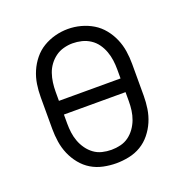

<svg xmlns="http://www.w3.org/2000/svg" viewBox="-104 -636 709 738"><g transform="rotate(-20 250.0 -266.5)"><path d="M250 8Q224 8 197.5 2.5Q171 -3 148.5 -16.5Q126 -30 109 -51Q92 -72 81.5 -96.5Q71 -121 67 -147.5Q63 -174 63 -200V-330Q63 -357 67 -383Q71 -409 81.5 -433.5Q92 -458 109 -479Q126 -500 148.5 -513.5Q171 -527 197 -534Q223 -541 250 -541Q277 -541 303 -534Q329 -527 351.5 -513.5Q374 -500 391 -479Q408 -458 418.5 -433.5Q429 -409 433 -383Q437 -357 437 -330V-200Q437 -174 433 -147.5Q429 -121 418.5 -96.5Q408 -72 391 -51Q374 -30 351.5 -16.5Q329 -3 302.5 2.5Q276 8 250 8ZM376 -293V-330Q376 -349 373.5 -367.5Q371 -386 364.5 -404Q358 -422 347 -437.5Q336 -453 320 -463.5Q304 -474 285.5 -478.5Q267 -483 248 -483Q230 -483 211.5 -478Q193 -473 178 -462Q163 -451 152 -436Q141 -421 135 -403.5Q129 -386 126.5 -367.5Q124 -349 124 -330V-293ZM250 -47Q269 -47 287.5 -51.5Q306 -56 321 -67Q336 -78 347 -93.5Q358 -109 364.5 -126.5Q371 -144 373.5 -162.5Q376 -181 376 -200V-237H124V-200Q124 -181 126.5 -162.5Q129 -144 135.5 -126.5Q142 -109 153 -93.5Q164 -78 179 -67Q194 -56 212.5 -51.5Q231 -47 250 -47Z"/></g></svg>

Font: Iosevka Slab Light
Style: Regular
Weight: 300
Monospace: yes
Designer: Belleve Invis
Foundry: Belleve Invis
Version: Version 11.1.0; ttfautohint (v1.8.3)